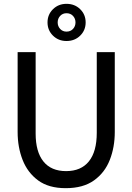

<svg xmlns="http://www.w3.org/2000/svg" viewBox="-20 -972 691 1002"><path d="M228 -855Q228 -896 256.5 -924Q285 -952 327 -952Q370 -952 398.5 -924Q427 -896 427 -855Q427 -814 398.5 -786Q370 -758 327 -758Q285 -758 256.5 -786Q228 -814 228 -855ZM374 -855Q374 -875 361 -889Q348 -903 327 -903Q307 -903 294 -889Q281 -875 281 -855Q281 -835 294 -821Q307 -807 327 -807Q348 -807 361 -821Q374 -835 374 -855ZM72 -283V-700H166V-275Q166 -180 206.5 -129.5Q247 -79 325 -79Q403 -79 444 -130Q485 -181 485 -279V-700H579V-283Q579 -204 553 -137.5Q527 -71 470.5 -30.5Q414 10 323 10Q234 10 179 -30.5Q124 -71 98 -137.5Q72 -204 72 -283Z"/></svg>

Font: Haskoy Medium
Style: Regular
Weight: 500
Designer: Ertekin Erdin
Foundry: Ertekin Erdin
Version: Version 1.500; ttfautohint (v1.8.3)